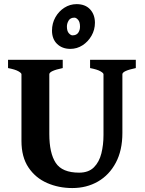

<svg xmlns="http://www.w3.org/2000/svg" viewBox="-20 -909 713 943"><path d="M647 -574.7Q581.1 -561 581.1 -544.4V-255.9Q581.1 -170.4 548.8 -109.9Q516.6 -49.3 460.9 -17.3Q405.3 14.6 335 14.6Q268.1 14.6 211.2 -10.3Q154.3 -35.2 119.9 -86.4Q85.4 -137.7 85.4 -216.8V-544.4Q85.4 -550.3 70.1 -559.1Q54.7 -567.9 19.5 -574.7V-615.2H288.1V-574.7Q222.2 -561 222.2 -544.4V-251Q222.2 -157.2 253.7 -109.1Q285.2 -61 368.7 -61Q415 -61 441.2 -87.2Q467.3 -113.3 477.8 -155.3Q488.3 -197.3 488.3 -245.6V-544.4Q488.3 -550.3 472.9 -559.1Q457.5 -567.9 422.4 -574.7V-615.2H647ZM446.3 -797.9Q446.3 -762.7 429.4 -733.4Q412.6 -704.1 385.3 -686.5Q357.9 -668.9 325.7 -668.9Q285.6 -668.9 260.5 -693.1Q235.4 -717.3 235.4 -758.8Q235.4 -794.4 252 -824Q268.6 -853.5 296.1 -871.1Q323.7 -888.7 356 -888.7Q398.4 -888.7 422.1 -863.5Q445.8 -838.4 446.3 -797.9ZM373 -777.8Q373 -801.3 363.5 -811.8Q354 -822.3 345.7 -822.3Q325.7 -822.3 317.1 -808.1Q308.6 -793.9 308.6 -778.8Q308.6 -756.3 318.1 -745.8Q327.6 -735.4 335.9 -735.4Q355.5 -735.4 364.3 -748.3Q373 -761.2 373 -777.8Z"/></svg>

Font: Gentium Book Plus
Style: Bold
Weight: 700
Designer: Victor Gaultney, Annie Olsen, Iska Routamaa, Becca Hirsbrunner
Foundry: SIL International
Version: Version 6.101